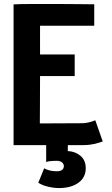

<svg xmlns="http://www.w3.org/2000/svg" viewBox="-20 -724 558 960"><path d="M47.9 -702.1Q76.7 -704.1 152.3 -704.1Q152.3 -704.1 202.6 -704.1H259.3Q302.2 -704.1 365.7 -703.4Q429.2 -702.6 443.4 -702.6H451.2V-595.2H180.2V-451.7H353.5V-343.8H180.2V-327.1Q180.2 -263.7 179.7 -191.4Q179.2 -119.1 179.2 -106.9L392.6 -107.9Q405.3 -107.9 421.4 -111.6Q437.5 -115.2 447.3 -119.1L456.5 -122.6L493.7 -16.6Q489.3 -15.1 476.1 -11Q462.9 -6.8 454.8 -4.9Q446.8 -2.9 430.9 -0.7Q415 1.5 397.5 1.5H319.3Q318.8 11.7 318.8 31.2Q356.9 33.2 382.8 55.4Q408.7 77.6 408.7 117.2Q408.7 163.6 371.8 189.9Q335 216.3 275.9 216.3Q250 216.3 220.5 209.5Q190.9 202.6 171.4 189.9L200.7 117.7Q227.5 132.3 263.2 132.3Q297.4 132.3 299.3 107.9V106.9Q299.3 95.7 290 87.9Q280.8 80.1 264.2 80.1Q227.5 80.1 210.9 85.9V1.5H47.9Z"/></svg>

Font: Fantasque Sans Mono
Style: Bold
Weight: 700
Monospace: yes
Designer: Jany Belluz
Version: Version 1.8.0 ; ttfautohint (v1.8.2)